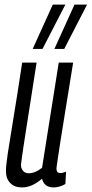

<svg xmlns="http://www.w3.org/2000/svg" viewBox="-20 -810 401 840"><path d="M76 10Q43 10 24.5 -9.5Q6 -29 6 -61Q6 -85 14 -138.5Q22 -192 38 -288Q54 -384 77 -536H140Q124 -431 112.5 -359.5Q101 -288 94 -241.5Q87 -195 82.5 -167Q78 -139 76 -122Q74 -105 72 -91Q71 -75 80 -63.5Q89 -52 106 -52Q134 -52 164 -76L237 -536H300Q279 -405 265 -320Q251 -235 243.5 -186Q236 -137 232.5 -113.5Q229 -90 228 -82.5Q227 -75 227 -72Q227 -64 230.5 -58.5Q234 -53 245 -53Q255 -53 269 -59L266 -5Q255 2 240.5 6Q226 10 215 10Q173 10 164 -28Q141 -9 120 0.5Q99 10 76 10ZM218 -596 306 -790H361L261 -596ZM123 -596 211 -790H266L166 -596Z"/></svg>

Font: Georama ExtraCondensed
Style: Italic
Weight: 400
Width: 2
Italic angle: -9°
Designer: Jean-Baptiste Levee
Foundry: Production Type
Version: Version 1.000